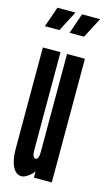

<svg xmlns="http://www.w3.org/2000/svg" viewBox="-120 -770 467 820"><g transform="rotate(15 114.0 -359.5)"><path d="M65 8Q76 8 92.5 -3.2Q109 -14.5 118 -28V0H197V-547H118V-116Q118 -80 104 -80Q89 -80 89 -115V-547H11V-99Q11 -49.5 25.5 -20.8Q40 8 65 8ZM105 -637H169L216 -727H136ZM-4 -637H60L107 -727H27Z"/></g></svg>

Font: League Gothic Condensed
Style: Regular
Weight: 400
Width: 3
Designer: The League of Moveable Type
Version: Version 1.600; ttfautohint (v1.8.3)